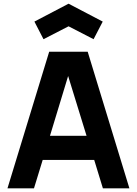

<svg xmlns="http://www.w3.org/2000/svg" viewBox="-20 -1034 751 1054"><path d="M356.4 -889.6 218.8 -818.8 168.9 -915.5 356.4 -1013.7 543.9 -915.5 493.7 -818.8ZM544.9 0 497.1 -156.2H214.4L166.5 0H21L250 -750H461.4L690.4 0ZM254.4 -288.6H455.1L354 -616.7Z"/></svg>

Font: Manrope3 ExtraBold
Style: Bold
Weight: 800
Width: 4
Designer: Mikhail Sharanda
Foundry: Mikhail Sharanda
Version: Version 3.000;PS 003.000;hotconv 1.0.88;makeotf.lib2.5.64775